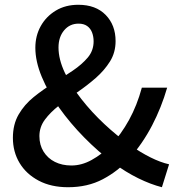

<svg xmlns="http://www.w3.org/2000/svg" viewBox="-20 -770 746 804"><path d="M265 14Q194 14 142 -13.5Q90 -41 62 -87.5Q34 -134 34 -193Q34 -249 58 -290.5Q82 -332 121 -363.5Q160 -395 203 -421.5Q246 -448 284.5 -474Q323 -500 347.5 -529Q372 -558 372 -597Q372 -617 365.5 -634Q359 -651 345 -661Q331 -671 309 -671Q272 -671 248.5 -643Q225 -615 225 -571Q225 -522 251 -466.5Q277 -411 320.5 -355.5Q364 -300 417 -250.5Q470 -201 524 -163Q568 -132 610 -111Q652 -90 688 -82L658 14Q611 2 559 -23.5Q507 -49 454 -88Q391 -135 332.5 -194.5Q274 -254 228 -318.5Q182 -383 155 -448Q128 -513 128 -570Q128 -620 150.5 -660.5Q173 -701 213.5 -725.5Q254 -750 308 -750Q381 -750 422.5 -707.5Q464 -665 464 -598Q464 -550 440.5 -512.5Q417 -475 381 -443.5Q345 -412 304 -384Q263 -356 227 -328Q191 -300 168 -269Q145 -238 145 -200Q145 -163 162.5 -135Q180 -107 210 -92Q240 -77 279 -77Q322 -77 363.5 -100Q405 -123 442 -159Q487 -207 520.5 -268Q554 -329 574 -403H680Q656 -320 617 -245Q578 -170 522 -106Q474 -53 410.5 -19.5Q347 14 265 14Z"/></svg>

Font: Noto Sans SC Thin Medium
Style: Regular
Weight: 500
Version: Version 2.004-H2;hotconv 1.0.118;makeotfexe 2.5.65603